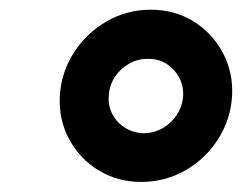

<svg xmlns="http://www.w3.org/2000/svg" viewBox="-20 -752 492 387"><path d="M264.6 -385.3Q216.8 -385.3 178.7 -408.7Q140.6 -432.1 119.4 -471.4Q98.1 -510.7 100.6 -558.6Q103.5 -606.4 128.9 -646Q154.3 -685.5 195.1 -709Q235.8 -732.4 283.7 -732.4Q332 -732.4 369.9 -709Q407.7 -685.5 429 -646Q450.2 -606.4 447.8 -558.6Q444.8 -510.7 419.4 -471.2Q394 -431.6 353.3 -408.4Q312.5 -385.3 264.6 -385.3ZM270 -483.4Q291 -483.9 308.3 -493.9Q325.7 -503.9 336.7 -521Q347.7 -538.1 349.1 -558.6Q350.1 -579.6 340.8 -596.4Q331.5 -613.3 315.4 -623.5Q299.3 -633.8 278.3 -633.3Q257.8 -633.8 240 -623.5Q222.2 -613.3 211.2 -596.4Q200.2 -579.6 199.2 -558.6Q197.8 -538.1 207 -521Q216.3 -503.9 232.9 -493.9Q249.5 -483.9 270 -483.4Z"/></svg>

Font: Inter 20pt
Style: Bold Italic
Weight: 700
Italic angle: -9.3988°
Version: Version 4.001;git-66647c0bb